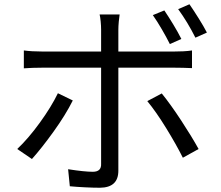

<svg xmlns="http://www.w3.org/2000/svg" viewBox="-20 -839 1040 902"><path d="M952 -686 898 -662Q862 -734 817 -796L870 -819Q890 -790 913.5 -752.5Q937 -715 952 -686ZM832 -656 778 -632Q762 -664 740.5 -701Q719 -738 698 -768L752 -790Q771 -762 793.5 -725Q816 -688 832 -656ZM252 -401 322 -367Q288 -299 231.5 -220.5Q175 -142 130 -92L61 -139Q113 -188 167 -262.5Q221 -337 252 -401ZM801 -521H536V-37Q536 42 450 43Q419 43 379 41Q339 39 308 36L300 -44Q377 -32 416 -32Q457 -32 455 -70V-521H177Q132 -521 92 -518V-602Q129 -597 177 -597H455V-700Q455 -717 453 -738Q451 -759 448 -771H542Q540 -759 538 -737.5Q536 -716 536 -699V-597H800Q818 -597 840.5 -598Q863 -599 882 -602V-519Q837 -521 801 -521ZM672 -364 740 -400Q782 -348 831.5 -272.5Q881 -197 913 -139L839 -98Q808 -160 761 -236.5Q714 -313 672 -364Z"/></svg>

Font: Noto Sans CJK KR Regular (TTF)
Style: Regular
Weight: 400
Designer: Ryoko NISHIZUKA 西塚涼子 (kana & ideographs); Paul D. Hunt (Latin, Greek & Cyrillic); Wenlong ZHANG 张文龙 (bopomofo); Sandoll 
Foundry: Adobe Systems Incorporated
Version: Version 1.004;PS 1.004;hotconv 1.0.82;makeotf.lib2.5.63406